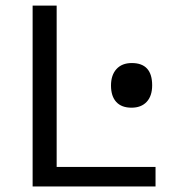

<svg xmlns="http://www.w3.org/2000/svg" viewBox="-20 -675 654 695"><path d="M98.1 -654.8H185.1V-70.8H543V0H98.1ZM456.1 -285.2Q419.9 -285.2 400.9 -305.9Q381.8 -326.7 381.8 -365.2Q381.8 -403.3 401.6 -425Q421.4 -446.8 457 -446.8Q530.8 -446.8 530.8 -366.2Q530.8 -327.6 511 -306.4Q491.2 -285.2 456.1 -285.2Z"/></svg>

Font: IntelOne Mono
Style: Regular
Weight: 400
Designer: Fred Shallcrass
Foundry: Frere-Jones Type LLC
Version: Version 1.200;hotconv 1.1.0;makeotfexe 2.6.0;FJTRelease1.2